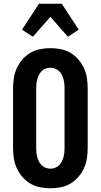

<svg xmlns="http://www.w3.org/2000/svg" viewBox="-20 -1001 540 1029"><path d="M250 8Q222 8 194 2.5Q166 -3 142 -17.5Q118 -32 99.5 -53.5Q81 -75 69.5 -100.5Q58 -126 54 -154Q50 -182 50 -210V-525Q50 -553 54 -581Q58 -609 69.5 -634.5Q81 -660 99.5 -681.5Q118 -703 142 -717.5Q166 -732 194 -737.5Q222 -743 250 -743Q278 -743 306 -737.5Q334 -732 358 -717.5Q382 -703 400.5 -681.5Q419 -660 430.5 -634.5Q442 -609 446 -581Q450 -553 450 -525V-210Q450 -182 446 -154Q442 -126 430.5 -100.5Q419 -75 400.5 -53.5Q382 -32 358 -17.5Q334 -3 306 2.5Q278 8 250 8ZM250 -97Q263 -97 275 -101.5Q287 -106 296.5 -115Q306 -124 311.5 -135.5Q317 -147 320.5 -159.5Q324 -172 325 -185Q326 -198 326 -210V-525Q326 -537 325 -550Q324 -563 320.5 -575.5Q317 -588 311.5 -599.5Q306 -611 296.5 -620Q287 -629 275 -633.5Q263 -638 250 -638Q237 -638 225 -633.5Q213 -629 203.5 -620Q194 -611 188.5 -599.5Q183 -588 179.5 -575.5Q176 -563 175 -550Q174 -537 174 -525V-210Q174 -198 175 -185Q176 -172 179.5 -159.5Q183 -147 188.5 -135.5Q194 -124 203.5 -115Q213 -106 225 -101.5Q237 -97 250 -97ZM344 -804 250 -911 156 -804 98 -842 189 -981H311L402 -842Z"/></svg>

Font: Iosevka Term Curly Extrabold
Style: Regular
Weight: 800
Designer: Belleve Invis
Foundry: Belleve Invis
Version: Version 32.3.0